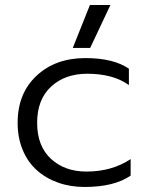

<svg xmlns="http://www.w3.org/2000/svg" viewBox="-20 -725 587 760"><path d="M268.1 -535.2 335.9 -705.1H417L336.9 -535.2ZM314.9 15.1Q257.8 15.1 209.5 -2.2Q161.1 -19.5 125.5 -51.5Q89.8 -83.5 69.8 -131.6Q49.8 -179.7 49.8 -238.8Q49.8 -355.5 124.8 -425.3Q199.7 -495.1 317.9 -495.1Q428.7 -495.1 490.2 -453.1V-388.2Q428.2 -433.1 325.2 -433.1Q237.3 -433.1 182.1 -382.1Q127 -331.1 127 -238.8Q127 -147 181.6 -96.4Q236.3 -45.9 321.8 -45.9Q422.9 -45.9 497.1 -95.2V-29.8Q431.6 15.1 314.9 15.1Z"/></svg>

Font: Prompt Light
Style: Regular
Weight: 300
Designer: Katatrad Team
Foundry: CadsonDemak
Version: Version 1.000;PS 001.000;hotconv 1.0.88;makeotf.lib2.5.64775